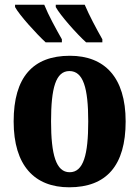

<svg xmlns="http://www.w3.org/2000/svg" viewBox="-20 -786 592 816"><path d="M346 -606H415V-619C390 -663 359 -721 340 -766H217V-756C236 -721 306 -642 346 -606ZM174 -606H243V-619C218 -663 186 -721 168 -766H44V-756C63 -721 135 -642 174 -606ZM274 10C432 10 514 -82 514 -270C514 -458 424 -549 277 -549C120 -549 38 -458 38 -270C38 -82 127 10 274 10ZM276 -54C218 -54 197 -129 197 -270C197 -412 217 -484 275 -484C334 -484 355 -412 355 -270C355 -129 335 -54 276 -54Z"/></svg>

Font: Noto Serif Condensed ExtraBold
Style: Regular
Weight: 800
Width: 3
Designer: Monotype Design Team
Foundry: Monotype Imaging Inc.
Version: Version 2.013